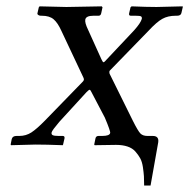

<svg xmlns="http://www.w3.org/2000/svg" viewBox="-20 -451 590 599"><path d="M341.8 1 275.4 2 273.9 0 277.8 -19Q279.3 -26.9 287.6 -26.9H298.8Q321.8 -26.9 323.7 -36.1Q325.2 -41 307.1 -84L265.1 -164.1Q262.2 -170.9 259.3 -170.9Q257.3 -170.9 249.5 -163.1L165 -70.8Q142.6 -44.4 141.1 -38.1Q139.6 -31.7 144.5 -29.3Q149.4 -26.9 162.6 -26.9H175.8Q182.6 -26.9 181.2 -19L176.8 0L175.8 2Q124 0 90.8 0L14.6 2L13.2 0L16.6 -17.1Q19 -26.9 31.7 -26.9H40.5Q61 -26.9 77.9 -37.8Q94.7 -48.8 119.6 -74.2L237.8 -195.8Q240.7 -198.2 241.7 -202.1Q242.2 -204.6 240.2 -209L171.4 -355Q160.2 -379.9 147.2 -390.9Q134.3 -401.9 110.4 -401.9H107.4Q103 -401.9 99.6 -404.1Q96.2 -406.2 96.7 -409.2L101.1 -428.2L103.5 -431.2L187 -429.2L297.4 -431.2L299.8 -428.2L295.9 -410.2Q294.4 -401.9 287.6 -401.9H271.5Q248.5 -401.9 246.1 -390.1Q244.1 -379.9 254.9 -357.9L296.4 -266.1Q300.8 -256.8 302.7 -256.8Q305.7 -256.8 312.5 -265.1L398.9 -356.9Q418.9 -379.4 422.4 -392.1Q423.3 -397.9 419.9 -399.9Q416.5 -401.9 403.3 -401.9H388.2Q381.3 -401.9 382.8 -409.2L387.2 -428.2L390.6 -431.2Q438.5 -429.2 468.3 -429.2L549.8 -431.2L550.3 -429.2L545.9 -410.2Q543.9 -401.9 532.2 -401.9H528.3Q503.9 -401.9 486.6 -392.3Q469.2 -382.8 443.4 -355L324.7 -232.9Q321.3 -230 321.3 -228Q320.8 -226.6 321.8 -221.2L394.5 -74.2Q410.6 -42 418.2 -34.4Q425.8 -26.9 439.9 -26.9H456.5Q476.6 -26.9 473.6 -6.8L449.7 127.9H429.7Q429.7 110.4 429 98.6Q428.2 86.9 425.8 70.3Q423.3 53.7 417.5 43Q411.6 32.2 402.3 21.7Q393.1 11.2 377.7 6.1Q362.3 1 341.8 1Z"/></svg>

Font: Linux Biolinum G
Style: Italic
Weight: 400
Italic angle: -12°
Designer: Philipp H. Poll
Foundry: Philipp H. Poll
Version: Version 0.5.1